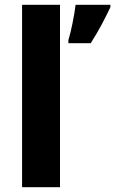

<svg xmlns="http://www.w3.org/2000/svg" viewBox="-20 -780 480 800"><path d="M230 0H72V-760H230ZM440 -750Q424 -716 404 -678.5Q384 -641 358 -600H265V-613Q274 -642 282.5 -685Q291 -728 295 -760H440Z"/></svg>

Font: Noto Sans Oriya
Style: Bold
Weight: 700
Designer: Amélie Bonet and Sol Matas
Foundry: Google LLC
Version: Version 2.006; ttfautohint (v1.8.4.7-5d5b)